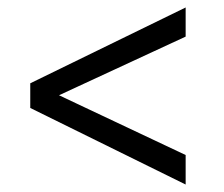

<svg xmlns="http://www.w3.org/2000/svg" viewBox="-20 -507 600 514"><path d="M477 -409 138 -252 477 -92V-13L61 -218V-284L477 -487Z"/></svg>

Font: Titillium Web[RUS by Daymarius]
Style: Regular
Weight: 400
Designer: Cyrillization by Daymarius
Foundry: Cyrillization by Daymarius
Version: Version 1.002 September 11, 2018